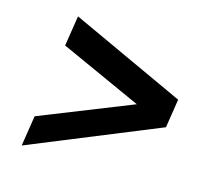

<svg xmlns="http://www.w3.org/2000/svg" viewBox="-78 -616 756 681"><g transform="rotate(15 300.0 -275.0)"><path d="M72 -140 411 -275 111.5 -410.5 129 -522 548.5 -328.5 532 -223 54.5 -28Z"/></g></svg>

Font: JuliaMono Medium
Style: Italic
Weight: 500
Italic angle: -9°
Monospace: yes
Designer: cormullion
Foundry: corm
Version: Version 0.054; ttfautohint (v1.8.4)